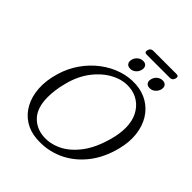

<svg xmlns="http://www.w3.org/2000/svg" viewBox="-259 -1113 1286 1286"><g transform="rotate(45 384.5 -470.0)"><path d="M518.5 -713.5Q583 -709 633.2 -679Q683.5 -649 714.8 -598Q746 -547 754.2 -479.2Q762.5 -411.5 742.5 -332.5Q713 -215.5 648 -135.5Q583 -55.5 494.8 -17Q406.5 21.5 307 14Q242 9.5 192 -22.2Q142 -54 112.5 -108Q83 -162 78 -233.8Q73 -305.5 98 -390Q120 -464.5 162.8 -525.8Q205.5 -587 262.8 -630.8Q320 -674.5 385.5 -696.2Q451 -718 518.5 -713.5ZM326 -29.5Q392 -24 456.8 -55.2Q521.5 -86.5 574.5 -156.5Q627.5 -226.5 658 -338Q667.5 -372.5 671.8 -403Q676 -433.5 676 -460Q675.5 -522.5 652.2 -567.8Q629 -613 590.2 -639Q551.5 -665 504 -669Q439 -675.5 373.8 -642.2Q308.5 -609 257 -543Q205.5 -477 181.5 -384Q170 -340.5 165 -303.2Q160 -266 160.5 -234Q161 -136.5 207.5 -86Q254 -35.5 326 -29.5ZM416.5 -760.5Q394.5 -760.5 385 -774.5Q375.5 -788.5 381 -810Q386.5 -831.5 403.5 -845.5Q420.5 -859.5 442 -859.5Q464 -859.5 473.2 -845.5Q482.5 -831.5 477 -810Q471.5 -788.5 454.8 -774.5Q438 -760.5 416.5 -760.5ZM600.5 -760.5Q579 -760.5 569.2 -774.5Q559.5 -788.5 565.5 -810Q571 -831.5 588 -845.5Q605 -859.5 626.5 -859.5Q648.5 -859.5 658 -845.5Q667.5 -831.5 662 -810Q656 -788.5 639.2 -774.5Q622.5 -760.5 600.5 -760.5ZM411 -930.5Q417.5 -955 441.5 -955H661Q685 -955 678.5 -930.5Q672 -905.5 648 -905.5H428.5Q404.5 -905.5 411 -930.5Z"/></g></svg>

Font: Fraunces 9pt SuperSoft Light
Style: Italic
Weight: 300
Italic angle: -16°
Version: Version 1.000;[b76b70a41]